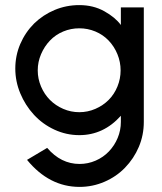

<svg xmlns="http://www.w3.org/2000/svg" viewBox="-20 -520 634 753"><path d="M86 107 165 60Q219 123 292 123Q325 123 355 110Q385 97 407 74Q429 51 441.5 21Q454 -9 454 -42V-66Q386 10 291 10Q240 10 193.5 -11.5Q147 -33 113 -70Q79 -107 59.5 -154Q40 -201 40 -251Q40 -302 59.5 -347.5Q79 -393 114 -428Q149 -462 194.5 -481Q240 -500 291 -500Q346 -500 389 -476Q432 -452 454 -422V-491H544V-42Q544 10 524.5 56Q505 102 470 138Q436 173 389.5 193Q343 213 292 213Q173 213 86 107ZM176 -361Q154 -338 141 -307.5Q128 -277 128 -244Q128 -211 141 -180.5Q154 -150 176 -128Q198 -106 228 -93Q258 -80 291 -80Q324 -80 354 -93Q384 -106 406 -128Q428 -150 440.5 -180.5Q453 -211 453 -244Q453 -277 440.5 -307.5Q428 -338 406 -361Q384 -384 354 -396.5Q324 -409 291 -409Q258 -409 228 -396.5Q198 -384 176 -361Z"/></svg>

Font: Sulphur Point
Style: Bold
Weight: 700
Designer: Noponies / Dale Sattler
Foundry: Noponies
Version: Version 1.000; ttfautohint (v1.8)